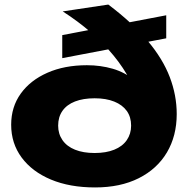

<svg xmlns="http://www.w3.org/2000/svg" viewBox="-20 -806 828 842"><path d="M397 16Q286 16 203.5 -18.5Q121 -53 75 -115Q29 -177 29 -259Q29 -337 71 -395.5Q113 -454 188 -487Q263 -520 361 -520Q421 -520 474.5 -504.5Q528 -489 573 -452L552 -451Q522 -509 478 -562.5Q434 -616 378 -664.5Q322 -713 255 -756L455 -786Q561 -706 627.5 -627Q694 -548 724.5 -468Q755 -388 755 -306Q755 -210 712 -137.5Q669 -65 588.5 -24.5Q508 16 397 16ZM395 -135Q445 -135 481 -149.5Q517 -164 536 -191.5Q555 -219 555 -255Q555 -293 536 -319.5Q517 -346 481 -360.5Q445 -375 395 -375Q345 -375 309 -361Q273 -347 254 -320Q235 -293 235 -255Q235 -219 254 -191.5Q273 -164 309 -149.5Q345 -135 395 -135ZM253 -551V-652L709 -739V-638Z"/></svg>

Font: Unbounded
Style: Bold
Weight: 700
Designer: Luke Prowse, Jean-Baptiste Morizot, Fátima Lázaro, Florian Runge
Foundry: NaN
Version: Version 1.700